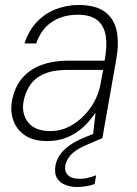

<svg xmlns="http://www.w3.org/2000/svg" viewBox="-20 -553 548 769"><path d="M169 12Q115 12 81.5 -10Q48 -32 34.5 -68Q21 -104 27 -144Q37 -202 67.5 -238.5Q98 -275 145.5 -292.5Q193 -310 251 -310H399Q410 -368 403.5 -409Q397 -450 370 -472Q343 -494 292 -494Q232 -494 188.5 -465.5Q145 -437 125 -379H78Q95 -431 128 -465.5Q161 -500 204.5 -516.5Q248 -533 295 -533Q364 -533 401 -505Q438 -477 447.5 -428Q457 -379 446 -317L390 0H351L363 -102Q352 -86 335 -66Q318 -46 294.5 -28.5Q271 -11 240 0.5Q209 12 169 12ZM182 -28Q222 -28 255.5 -45Q289 -62 315.5 -89Q342 -116 359 -148.5Q376 -181 382 -213L393 -273H250Q193 -273 156.5 -257Q120 -241 100.5 -212Q81 -183 74 -145Q66 -96 93.5 -62Q121 -28 182 -28ZM288 196Q265 196 243 188Q221 180 209 161.5Q197 143 202 110Q206 89 218.5 69.5Q231 50 255 32Q279 14 317 -2L380 -27L390 0L323 29Q282 47 264.5 66.5Q247 86 242 107Q237 133 252 148Q267 163 296 163Q314 164 331.5 159.5Q349 155 365 149L359 184Q343 190 324.5 193Q306 196 288 196Z"/></svg>

Font: DM Sans 10pt ExtraLight
Style: Italic
Weight: 250
Italic angle: -10°
Version: Version 4.004;gftools[0.9.30]